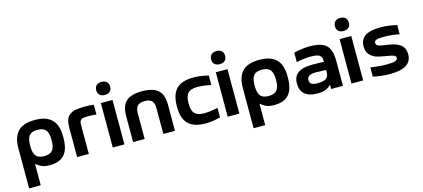

<svg xmlns="http://www.w3.org/2000/svg" viewBox="-67 -1307 4595 2087"><g transform="rotate(-15 2230.5 -263.5)"><path d="M560.1 -244.1Q560.1 -111.8 505.9 -51.5Q451.7 8.8 341.8 8.8Q287.1 8.8 253.7 -5.4Q220.2 -19.5 194.8 -43.9H188V193.8H57.1V-255.9Q57.1 -385.7 118.4 -447.3Q179.7 -508.8 307.1 -508.8Q435.5 -508.8 497.8 -447Q560.1 -385.3 560.1 -255.9ZM188 -248Q188 -168.5 215.6 -135.3Q243.2 -102.1 307.1 -102.1Q372.1 -102.1 400.6 -135.3Q429.2 -168.5 429.2 -248V-252Q429.2 -331.5 400.6 -364.7Q372.1 -397.9 307.1 -397.9Q243.2 -397.9 215.6 -364.7Q188 -331.5 188 -252Z M880.9 -397.9Q847.2 -397.9 827.6 -394.5Q808.1 -391.1 797.6 -381.6Q787.1 -372.1 783.9 -359.4Q780.8 -346.7 780.8 -323.2V0H649.4V-323.2Q649.4 -377 658.9 -410.9Q668.5 -444.8 693.8 -467.5Q719.2 -490.2 761.5 -499.5Q803.7 -508.8 870.6 -508.8Q925.3 -508.8 971.7 -502V-392.1Q933.1 -397.9 880.9 -397.9Z M1050.3 -500H1181.6V0H1050.3ZM1037.6 -645V-647.9Q1037.6 -681.6 1057.9 -701.4Q1078.1 -721.2 1115.7 -721.2Q1152.8 -721.2 1173.6 -701.7Q1194.3 -682.1 1194.3 -647.9V-645Q1194.3 -612.3 1173.8 -593.3Q1153.3 -574.2 1115.7 -574.2Q1078.6 -574.2 1058.1 -593.3Q1037.6 -612.3 1037.6 -645Z M1279.3 -294.9Q1279.3 -407.2 1335 -458Q1390.6 -508.8 1515.6 -508.8Q1638.7 -508.8 1694.6 -457.8Q1750.5 -406.7 1750.5 -294.9V0H1619.6V-291Q1619.6 -347.2 1595.2 -372.6Q1570.8 -397.9 1515.6 -397.9Q1459.5 -397.9 1434.3 -372.6Q1409.2 -347.2 1409.2 -291V0H1279.3Z M1839.4 -255.9Q1839.4 -386.7 1901.9 -447.8Q1964.4 -508.8 2094.2 -508.8Q2168.5 -508.8 2261.2 -485.8V-378.9Q2170.4 -397.9 2107.4 -397.9Q2033.7 -397.9 2002 -365Q1970.2 -332 1970.2 -252V-248Q1970.2 -168 2002 -135Q2033.7 -102.1 2107.4 -102.1Q2170.4 -102.1 2261.2 -121.1V-14.2Q2168.5 8.8 2094.2 8.8Q1964.4 8.8 1901.9 -52.2Q1839.4 -113.3 1839.4 -244.1Z M2343.8 -500H2475.1V0H2343.8ZM2331.1 -645V-647.9Q2331.1 -681.6 2351.3 -701.4Q2371.6 -721.2 2409.2 -721.2Q2446.3 -721.2 2467 -701.7Q2487.8 -682.1 2487.8 -647.9V-645Q2487.8 -612.3 2467.3 -593.3Q2446.8 -574.2 2409.2 -574.2Q2372.1 -574.2 2351.6 -593.3Q2331.1 -612.3 2331.1 -645Z M3085.9 -244.1Q3085.9 -111.8 3031.7 -51.5Q2977.5 8.8 2867.7 8.8Q2813 8.8 2779.5 -5.4Q2746.1 -19.5 2720.7 -43.9H2713.9V193.8H2583V-255.9Q2583 -385.7 2644.3 -447.3Q2705.6 -508.8 2833 -508.8Q2961.4 -508.8 3023.7 -447Q3085.9 -385.3 3085.9 -255.9ZM2713.9 -248Q2713.9 -168.5 2741.5 -135.3Q2769 -102.1 2833 -102.1Q2897.9 -102.1 2926.5 -135.3Q2955.1 -168.5 2955.1 -248V-252Q2955.1 -331.5 2926.5 -364.7Q2897.9 -397.9 2833 -397.9Q2769 -397.9 2741.5 -364.7Q2713.9 -331.5 2713.9 -252Z M3402.3 -508.8Q3533.2 -508.8 3586.9 -457.3Q3640.6 -405.8 3640.6 -284.2V0H3508.3V-45.9H3502.4Q3458.5 8.8 3356.4 8.8Q3163.6 8.8 3163.6 -153.8Q3163.6 -233.4 3217 -271.2Q3270.5 -309.1 3384.3 -309.1Q3449.2 -309.1 3508.3 -306.2V-315.9Q3508.3 -362.8 3482.2 -380.4Q3456.1 -397.9 3384.3 -397.9Q3312 -397.9 3222.7 -378.9V-485.8Q3325.7 -508.8 3402.3 -508.8ZM3379.4 -98.1Q3449.2 -98.1 3478.8 -119.4Q3508.3 -140.6 3508.3 -187V-213.9Q3410.6 -217.8 3391.6 -217.8Q3341.8 -217.8 3318.1 -202.9Q3294.4 -188 3294.4 -157.2Q3294.4 -126.5 3315.4 -112.3Q3336.4 -98.1 3379.4 -98.1Z M3736.8 -500H3868.2V0H3736.8ZM3724.1 -645V-647.9Q3724.1 -681.6 3744.4 -701.4Q3764.6 -721.2 3802.2 -721.2Q3839.4 -721.2 3860.1 -701.7Q3880.9 -682.1 3880.9 -647.9V-645Q3880.9 -612.3 3860.4 -593.3Q3839.8 -574.2 3802.2 -574.2Q3765.1 -574.2 3744.6 -593.3Q3724.1 -612.3 3724.1 -645Z M4183.1 -189.9Q4113.8 -201.7 4094.7 -207Q3995.1 -233.9 3973.6 -307.6Q3967.8 -328.6 3967.8 -354Q3967.8 -433.1 4024.7 -470.9Q4081.5 -508.8 4197.8 -508.8Q4287.6 -508.8 4381.8 -485.8V-381.8Q4298.3 -399.9 4209 -399.9Q4146 -399.9 4122.6 -390.6Q4099.1 -381.3 4099.1 -359.9Q4099.1 -347.2 4106 -338.4Q4112.8 -329.6 4128.2 -324Q4143.6 -318.4 4158.4 -315.4Q4173.3 -312.5 4198.7 -309.1Q4224.6 -305.7 4241.5 -302.7Q4258.3 -299.8 4283.2 -293.7Q4308.1 -287.6 4324.7 -280.5Q4341.3 -273.4 4359.9 -261.5Q4378.4 -249.5 4389.4 -234.6Q4400.4 -219.7 4407.7 -198.2Q4415 -176.8 4415 -150.9Q4415 -68.8 4353.8 -30Q4292.5 8.8 4171.9 8.8Q4079.1 8.8 3980 -12.2V-116.2Q4080.6 -101.1 4164.1 -101.1Q4226.6 -101.1 4255.4 -110.6Q4284.2 -120.1 4284.2 -141.1Q4284.2 -148.9 4282 -155Q4279.8 -161.1 4273.2 -165.8Q4266.6 -170.4 4260.3 -173.3Q4253.9 -176.3 4239.7 -179.4Q4225.6 -182.6 4215.1 -184.6Q4204.6 -186.5 4183.1 -189.9Z"/></g></svg>

Font: LT Wave Text Bold
Style: Regular
Weight: 700
Designer: Daniel Lyons
Version: Version 2.5 (Glyphs App)